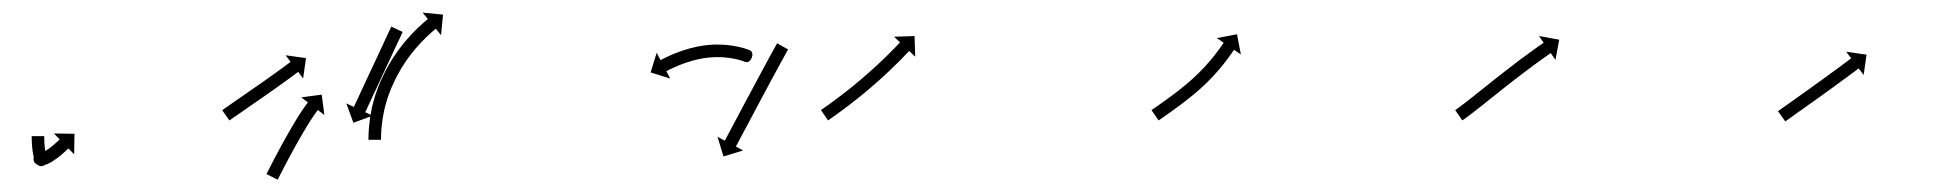

<svg xmlns="http://www.w3.org/2000/svg" viewBox="-20 -294 3124 306"><path d="M50.5 -75.4C50.5 -75.9 50.5 -76.5 50.5 -77L30.5 -77C30.5 -76.4 30.5 -75.8 30.5 -75.3C30.5 -75.3 30.5 -75.2 30.5 -75.2C30.5 -75.2 30.5 -75.2 30.5 -75.2C30.5 -73.6 30.6 -72 30.6 -70.3C30.6 -70.3 30.6 -70.3 30.6 -70.3C30.6 -70.3 30.6 -70.2 30.6 -70.2C30.7 -67.8 30.8 -65.3 31 -62.9C31 -62.9 31 -62.8 31 -62.8C31 -62.7 31 -62.7 31 -62.7C31.2 -59.7 31.5 -56.7 31.9 -53.7C31.9 -53.7 31.9 -53.6 31.9 -53.6C31.9 -53.5 31.9 -53.4 31.9 -53.4C32.4 -50.3 33 -47.1 33.7 -44C33.7 -44 33.7 -43.9 33.7 -43.8C33.8 -43.7 33.8 -43.6 33.8 -43.6C34.5 -41 35.4 -38.5 36.4 -36.1C36.4 -36.1 36.5 -35.9 36.6 -35.7C36.7 -35.5 36.8 -35.3 36.8 -35.3C37 -34.9 37.2 -34.4 36.8 -35.3C36.3 -36.6 35.5 -39.4 36.1 -40.6C40.4 -48.9 41.2 -49.3 49.4 -48.6C50.8 -48.5 53.9 -45.4 52.9 -46.4C52.9 -46.4 52.6 -46.6 52.4 -46.9C52.1 -47.1 51.8 -47.3 51.8 -47.4C50.3 -48.5 48.6 -49.5 46.9 -50.2C41.2 -52.3 36.9 -48 35.5 -43C34.1 -37.9 35.7 -32 41.6 -31C43.6 -30.6 45.7 -30.5 47.7 -30.5C47.7 -30.5 48.3 -30.6 49 -30.6C49.6 -30.7 50.2 -30.8 50.3 -30.8C51.4 -31.1 52.6 -31.4 53.7 -31.8C53.7 -31.8 53.9 -31.9 54.1 -31.9C54.3 -32 54.5 -32.1 54.5 -32.1C57.2 -33.2 59.8 -34.6 62.4 -36.1C62.4 -36.1 62.5 -36.1 62.6 -36.2C62.7 -36.2 62.8 -36.3 62.8 -36.3C65.6 -38.1 68.3 -39.9 71 -41.9C71 -41.9 71.1 -41.9 71.1 -41.9C71.2 -42 71.2 -42 71.2 -42C73.6 -43.9 76 -45.8 78.4 -47.8C78.4 -47.8 78.4 -47.8 78.5 -47.8C78.5 -47.9 78.5 -47.9 78.5 -47.9C80.4 -49.5 82.3 -51.2 84.1 -52.8C84.1 -52.8 84.1 -52.8 84.1 -52.9C84.1 -52.9 84.2 -52.9 84.2 -52.9C85.4 -54 86.6 -55.1 87.7 -56.3L87.8 -56.3L87.8 -56.3C88.2 -56.7 88.6 -57.1 89 -57.5L98.2 -48L98.7 -80.8L66 -81.3L75.1 -71.9C74.7 -71.5 74.3 -71.1 73.9 -70.7L73.9 -70.7L73.9 -70.7C72.8 -69.7 71.7 -68.6 70.6 -67.6C70.6 -67.6 70.6 -67.6 70.6 -67.6C70.6 -67.6 70.6 -67.6 70.6 -67.6C68.9 -66.1 67.2 -64.5 65.4 -63C65.4 -63 65.5 -63.1 65.5 -63.1C65.5 -63.1 65.6 -63.1 65.6 -63.1C63.4 -61.3 61.2 -59.6 59 -57.9C59 -57.9 59.1 -57.9 59.1 -58C59.2 -58 59.2 -58 59.2 -58C56.9 -56.4 54.5 -54.7 52.1 -53.2C52.1 -53.2 52.2 -53.3 52.3 -53.3C52.4 -53.4 52.5 -53.4 52.5 -53.4C50.6 -52.4 48.7 -51.3 46.6 -50.5C46.6 -50.5 46.8 -50.5 47 -50.6C47.2 -50.7 47.4 -50.8 47.4 -50.8C46.8 -50.5 46.1 -50.4 45.5 -50.2C45.5 -50.2 46.1 -50.3 46.8 -50.3C47.5 -50.4 48.2 -50.5 48.1 -50.5C47.4 -50.5 45.3 -50.6 45.2 -50.7C39.2 -51.7 35 -48 33.8 -43.4C32.5 -38.9 34.2 -33.6 39.9 -31.4C40 -31.4 39.6 -31.5 39.7 -31.4C39.7 -31.4 39.4 -31.7 39.2 -31.9C38.9 -32.2 38.6 -32.4 38.6 -32.4C47.4 -23.5 59.9 -34.6 54.4 -44.8C54.4 -44.8 54.5 -44.6 54.6 -44.4C54.7 -44.2 54.8 -44 54.8 -44C54.1 -45.6 53.5 -47.3 53.1 -49C53.1 -49 53.1 -48.9 53.1 -48.8C53.1 -48.6 53.2 -48.5 53.2 -48.5C52.6 -51.1 52.1 -53.8 51.7 -56.4C51.7 -56.4 51.7 -56.4 51.7 -56.3C51.7 -56.2 51.7 -56.1 51.7 -56.1C51.4 -58.8 51.1 -61.5 50.9 -64.3C50.9 -64.3 50.9 -64.2 50.9 -64.2C50.9 -64.1 50.9 -64.1 50.9 -64.1C50.8 -66.4 50.7 -68.6 50.6 -70.9C50.6 -70.9 50.6 -70.9 50.6 -70.9C50.6 -70.8 50.6 -70.8 50.6 -70.8C50.6 -72.3 50.5 -73.9 50.5 -75.4C50.5 -75.4 50.5 -75.4 50.5 -75.4C50.5 -75.4 50.5 -75.4 50.5 -75.4Z M335.4 -119.3C335 -119 334.5 -118.7 334.1 -118.4L345.6 -102C346 -102.3 346.4 -102.6 346.8 -102.9C348 -103.7 349.2 -104.5 350.4 -105.4C352.2 -106.6 354 -107.9 355.9 -109.2C358.2 -110.8 360.6 -112.5 363 -114.1C365.8 -116.1 368.6 -118 371.4 -120C374.6 -122.1 377.7 -124.3 380.8 -126.5C384.2 -128.8 387.5 -131.1 390.8 -133.4C394.3 -135.8 397.7 -138.2 401.2 -140.6C404.6 -143 408 -145.4 411.4 -147.8L411.4 -147.8L411.4 -147.8C414.7 -150.1 418 -152.4 421.3 -154.7L421.3 -154.7L421.3 -154.8C424.3 -156.9 427.4 -159.1 430.4 -161.3L430.5 -161.3L430.5 -161.3C433.2 -163.2 435.9 -165.2 438.6 -167.2L438.6 -167.2L438.6 -167.2C440.9 -168.8 443.2 -170.5 445.4 -172.2L445.4 -172.2L445.4 -172.2C447.2 -173.5 448.9 -174.8 450.7 -176L450.7 -176L450.7 -176.1C451.8 -176.9 452.9 -177.7 454 -178.6C454.4 -178.8 454.8 -179.1 455.2 -179.4L463.1 -168.9L467.7 -201.4L435.2 -205.9L443.1 -195.4C442.8 -195.1 442.4 -194.8 442 -194.5C440.9 -193.7 439.8 -192.9 438.7 -192.1L438.7 -192.1L438.7 -192.1C437 -190.8 435.3 -189.5 433.6 -188.3L433.6 -188.3L433.6 -188.3C431.3 -186.6 429.1 -185 426.8 -183.3L426.8 -183.3L426.8 -183.4C424.2 -181.4 421.5 -179.5 418.8 -177.5L418.8 -177.5L418.8 -177.5C415.8 -175.4 412.7 -173.2 409.7 -171.1L409.7 -171.1L409.7 -171.1C406.5 -168.8 403.2 -166.4 399.9 -164.1L399.9 -164.1L399.9 -164.1C396.5 -161.8 393.1 -159.4 389.7 -157C386.3 -154.6 382.9 -152.2 379.4 -149.9C376.1 -147.5 372.8 -145.2 369.4 -142.9C366.3 -140.8 363.2 -138.6 360 -136.4C357.2 -134.5 354.4 -132.5 351.6 -130.6C349.2 -128.9 346.8 -127.3 344.5 -125.6C342.6 -124.3 340.8 -123.1 338.9 -121.8C337.8 -121 336.6 -120.1 335.4 -119.3ZM621.1 -241.7C621.3 -242.2 621.5 -242.7 621.8 -243.1L603.6 -251.6C603.4 -251.1 603.2 -250.6 603 -250.2C602.3 -248.8 601.7 -247.4 601.1 -246.1C600.1 -244 599.1 -241.9 598.1 -239.8C596.9 -237 595.6 -234.3 594.3 -231.6C592.8 -228.4 591.3 -225.1 589.8 -221.9C588.1 -218.3 586.4 -214.7 584.8 -211.1C583 -207.2 581.2 -203.4 579.4 -199.5C577.5 -195.6 575.7 -191.6 573.8 -187.6C571.9 -183.6 570.1 -179.6 568.2 -175.7C566.4 -171.8 564.6 -168 562.8 -164.1C561.2 -160.5 559.5 -156.9 557.8 -153.3C556.3 -150.1 554.8 -146.8 553.3 -143.6C552 -140.9 550.7 -138.1 549.5 -135.4C548.5 -133.3 547.5 -131.2 546.5 -129.1C545.9 -127.7 545.3 -126.4 544.6 -125C544.4 -124.6 544.2 -124.1 544 -123.6L532 -129.2L543.2 -98.4L574 -109.6L562.1 -115.1C562.3 -115.6 562.5 -116.1 562.8 -116.6C563.4 -117.9 564 -119.3 564.7 -120.6C565.6 -122.8 566.6 -124.9 567.6 -127C568.9 -129.7 570.1 -132.4 571.4 -135.1C572.9 -138.4 574.4 -141.6 575.9 -144.8C577.6 -148.4 579.3 -152 581 -155.6C582.8 -159.5 584.6 -163.4 586.4 -167.2C588.2 -171.2 590.1 -175.2 591.9 -179.1C593.8 -183.1 595.6 -187.1 597.5 -191.1C599.3 -194.9 601.1 -198.8 602.9 -202.6C604.6 -206.2 606.2 -209.8 607.9 -213.5C609.4 -216.7 610.9 -219.9 612.4 -223.1C613.7 -225.9 615 -228.6 616.3 -231.3C617.2 -233.4 618.2 -235.5 619.2 -237.6C619.8 -239 620.5 -240.3 621.1 -241.7ZM405.4 -17.9C405.2 -17.5 404.9 -17 404.7 -16.6L422.6 -7.6C422.8 -8.1 423 -8.5 423.2 -8.9L423.2 -8.9L423.2 -8.9C423.8 -10.1 424.4 -11.3 425.1 -12.5L425.1 -12.5L425 -12.5C426 -14.3 426.9 -16.2 427.9 -18L427.9 -18L427.9 -18C429.1 -20.4 430.3 -22.7 431.5 -25.1L431.5 -25.1L431.5 -25.1C433 -27.9 434.4 -30.7 435.9 -33.5L435.9 -33.5L435.9 -33.4C437.5 -36.6 439.2 -39.7 440.8 -42.8L440.8 -42.8L440.8 -42.8C442.6 -46.1 444.4 -49.4 446.2 -52.7L446.2 -52.7L446.2 -52.7C448.1 -56.1 449.9 -59.6 451.8 -63L451.8 -63L451.8 -62.9C453.7 -66.4 455.7 -69.8 457.6 -73.2L457.6 -73.2L457.6 -73.2C459.5 -76.5 461.4 -79.8 463.4 -83.1C463.4 -83.1 463.4 -83.1 463.4 -83.1C463.4 -83.1 463.4 -83.1 463.4 -83.1C465.2 -86.2 467.1 -89.3 469 -92.5C469 -92.5 469 -92.4 469 -92.4C468.9 -92.4 468.9 -92.4 468.9 -92.4C470.7 -95.2 472.4 -98 474.2 -100.8C474.2 -100.8 474.2 -100.8 474.2 -100.8C474.2 -100.8 474.2 -100.8 474.2 -100.8C475.7 -103.2 477.3 -105.6 478.9 -108C478.9 -108 478.9 -108 478.9 -108C478.9 -108 478.9 -107.9 478.9 -107.9C480.2 -109.9 481.5 -111.8 482.8 -113.6C482.8 -113.6 482.8 -113.6 482.8 -113.6C482.8 -113.6 482.8 -113.6 482.8 -113.6C483.7 -114.8 484.6 -116.1 485.5 -117.4C485.5 -117.4 485.5 -117.3 485.5 -117.3C485.5 -117.3 485.5 -117.3 485.5 -117.3C485.9 -117.8 486.2 -118.2 486.6 -118.7L497 -110.7L492.7 -143.2L460.2 -138.8L470.7 -130.8C470.3 -130.3 469.9 -129.9 469.6 -129.4C469.6 -129.4 469.6 -129.4 469.5 -129.3C469.5 -129.3 469.5 -129.3 469.5 -129.3C468.5 -128 467.5 -126.6 466.6 -125.3C466.6 -125.3 466.6 -125.3 466.5 -125.2C466.5 -125.2 466.5 -125.2 466.5 -125.2C465.1 -123.2 463.7 -121.2 462.4 -119.2C462.4 -119.2 462.3 -119.2 462.3 -119.2C462.3 -119.2 462.3 -119.1 462.3 -119.1C460.6 -116.7 459 -114.1 457.4 -111.6C457.4 -111.6 457.4 -111.6 457.4 -111.6C457.3 -111.6 457.3 -111.6 457.3 -111.6C455.5 -108.7 453.7 -105.8 451.9 -102.9C451.9 -102.9 451.9 -102.9 451.9 -102.9C451.9 -102.9 451.9 -102.8 451.9 -102.8C450 -99.7 448 -96.5 446.2 -93.3C446.2 -93.3 446.1 -93.3 446.1 -93.3C446.1 -93.3 446.1 -93.3 446.1 -93.3C444.2 -89.9 442.2 -86.5 440.3 -83.1L440.2 -83.1L440.2 -83.1C438.3 -79.6 436.3 -76.2 434.4 -72.7L434.4 -72.7L434.4 -72.7C432.4 -69.2 430.5 -65.8 428.6 -62.3L428.6 -62.3L428.6 -62.3C426.8 -58.9 425 -55.6 423.2 -52.2L423.2 -52.2L423.2 -52.2C421.5 -49.1 419.9 -45.9 418.2 -42.8L418.2 -42.8L418.2 -42.8C416.7 -40 415.2 -37.1 413.8 -34.3L413.8 -34.3L413.8 -34.3C412.5 -31.9 411.3 -29.5 410.1 -27.1L410.1 -27.1L410.1 -27.1C409.1 -25.3 408.2 -23.4 407.2 -21.6L407.2 -21.6L407.2 -21.6C406.6 -20.4 406 -19.1 405.4 -17.9L405.4 -17.9ZM567.2 -73.7C567.2 -72.9 567.2 -72 567.2 -71.2L587.2 -71.2C587.2 -72 587.2 -72.7 587.2 -73.5C587.2 -73.5 587.2 -73.5 587.2 -73.5C587.2 -73.5 587.2 -73.5 587.2 -73.5C587.3 -75.7 587.3 -77.9 587.4 -80.1C587.4 -80.1 587.4 -80 587.4 -80C587.4 -80 587.4 -79.9 587.4 -79.9C587.5 -83.4 587.8 -86.8 588 -90.2C588 -90.2 588 -90.2 588 -90.1C588 -90.1 588 -90 588 -90C588.4 -94.5 589 -98.9 589.6 -103.3C589.6 -103.3 589.6 -103.3 589.5 -103.2C589.5 -103.1 589.5 -103.1 589.5 -103.1C590.4 -108.3 591.3 -113.5 592.4 -118.7C592.4 -118.7 592.4 -118.6 592.4 -118.6C592.4 -118.5 592.4 -118.5 592.4 -118.5C593.7 -124.2 595.3 -130 597 -135.6C597 -135.6 596.9 -135.6 596.9 -135.5C596.9 -135.4 596.9 -135.4 596.9 -135.4C598.9 -141.4 601.1 -147.4 603.5 -153.3C603.5 -153.3 603.4 -153.3 603.4 -153.2C603.4 -153.1 603.3 -153 603.3 -153C605.9 -158.8 608.5 -164.6 611.3 -170.3C611.3 -170.3 611.3 -170.3 611.3 -170.2C611.2 -170.1 611.2 -170.1 611.2 -170.1C614.2 -175.7 617.4 -181.3 620.6 -186.9C620.6 -186.9 620.6 -186.8 620.6 -186.7C620.5 -186.7 620.5 -186.6 620.5 -186.6C623.8 -191.9 627.3 -197 630.8 -202C630.8 -202 630.8 -202 630.8 -201.9C630.7 -201.9 630.7 -201.8 630.7 -201.8C634.1 -206.5 637.7 -211 641.4 -215.5C641.4 -215.5 641.3 -215.4 641.3 -215.4C641.2 -215.3 641.2 -215.3 641.2 -215.3C644.6 -219.2 648 -223.1 651.5 -226.8C651.5 -226.8 651.5 -226.8 651.4 -226.8C651.4 -226.7 651.4 -226.7 651.4 -226.7C654.4 -229.8 657.5 -232.9 660.6 -235.9C660.6 -235.9 660.6 -235.9 660.6 -235.9C660.5 -235.9 660.5 -235.8 660.5 -235.8C663 -238.1 665.4 -240.4 667.9 -242.6C667.9 -242.6 667.9 -242.6 667.9 -242.6C667.9 -242.6 667.9 -242.6 667.9 -242.6C669.5 -244 671.1 -245.4 672.8 -246.8C672.8 -246.8 672.8 -246.8 672.8 -246.8C672.8 -246.8 672.8 -246.7 672.8 -246.7C673.4 -247.2 674 -247.7 674.6 -248.2L682.9 -238L686.1 -270.7L653.5 -273.9L661.9 -263.7C661.2 -263.2 660.6 -262.7 660 -262.2C660 -262.2 660 -262.1 660 -262.1C660 -262.1 660 -262.1 660 -262.1C658.2 -260.7 656.5 -259.2 654.8 -257.7C654.8 -257.7 654.7 -257.7 654.7 -257.6C654.7 -257.6 654.7 -257.6 654.7 -257.6C652 -255.3 649.4 -252.9 646.8 -250.4C646.8 -250.4 646.8 -250.4 646.8 -250.4C646.8 -250.4 646.7 -250.3 646.7 -250.3C643.4 -247.2 640.2 -243.9 637 -240.6C637 -240.6 637 -240.6 636.9 -240.5C636.9 -240.5 636.9 -240.5 636.9 -240.5C633.2 -236.5 629.6 -232.4 626 -228.3C626 -228.3 626 -228.3 626 -228.2C625.9 -228.2 625.9 -228.2 625.9 -228.2C622 -223.5 618.3 -218.7 614.7 -213.8C614.7 -213.8 614.6 -213.8 614.6 -213.7C614.6 -213.7 614.5 -213.6 614.5 -213.6C610.8 -208.3 607.1 -202.9 603.6 -197.3C603.6 -197.3 603.6 -197.3 603.6 -197.2C603.5 -197.2 603.5 -197.1 603.5 -197.1C600 -191.3 596.7 -185.4 593.5 -179.4C593.5 -179.4 593.5 -179.3 593.5 -179.3C593.4 -179.2 593.4 -179.1 593.4 -179.1C590.5 -173.2 587.7 -167.1 585 -161.1C585 -161.1 585 -161 585 -160.9C584.9 -160.8 584.9 -160.8 584.9 -160.8C582.4 -154.5 580 -148.1 577.9 -141.6C577.9 -141.6 577.9 -141.6 577.8 -141.5C577.8 -141.4 577.8 -141.4 577.8 -141.4C576 -135.3 574.4 -129.2 572.9 -123.1C572.9 -123.1 572.9 -123 572.9 -122.9C572.9 -122.9 572.8 -122.8 572.8 -122.8C571.7 -117.3 570.7 -111.8 569.8 -106.2C569.8 -106.2 569.8 -106.2 569.8 -106.1C569.8 -106.1 569.7 -106 569.7 -106C569.1 -101.3 568.5 -96.6 568.1 -91.9C568.1 -91.9 568.1 -91.9 568.1 -91.8C568.1 -91.8 568.1 -91.7 568.1 -91.7C567.8 -88.1 567.6 -84.5 567.4 -80.9C567.4 -80.9 567.4 -80.8 567.4 -80.8C567.4 -80.8 567.4 -80.7 567.4 -80.7C567.3 -78.4 567.3 -76.1 567.2 -73.7C567.2 -73.7 567.2 -73.7 567.2 -73.7C567.2 -73.7 567.2 -73.7 567.2 -73.7Z M1167.1 -195.5C1176.3 -191.4 1184 -209.5 1175.4 -213.7L1166.6 -195.7C1170.5 -193.8 1178.9 -212.1 1175.2 -213.8C1175.2 -213.8 1175.1 -213.8 1175.1 -213.8C1175.1 -213.8 1175 -213.9 1175 -213.9C1173.9 -214.3 1172.8 -214.8 1171.6 -215.2C1171.6 -215.2 1171.6 -215.2 1171.5 -215.2C1171.5 -215.2 1171.4 -215.3 1171.4 -215.3C1169.4 -216 1167.3 -216.7 1165.2 -217.3C1165.2 -217.3 1165.2 -217.3 1165.1 -217.3C1165 -217.3 1165 -217.4 1165 -217.4C1162.1 -218.2 1159.2 -218.9 1156.3 -219.6C1156.3 -219.6 1156.3 -219.6 1156.2 -219.6C1156.1 -219.6 1156.1 -219.6 1156.1 -219.6C1152.5 -220.3 1149 -221 1145.4 -221.5C1145.4 -221.5 1145.4 -221.5 1145.3 -221.5C1145.2 -221.5 1145.2 -221.5 1145.2 -221.5C1141.1 -222.1 1137.1 -222.4 1133 -222.7C1133 -222.7 1132.9 -222.7 1132.9 -222.8C1132.8 -222.8 1132.7 -222.8 1132.7 -222.8C1128.3 -223 1124 -223 1119.6 -223C1119.6 -223 1119.5 -223 1119.5 -223C1119.4 -223 1119.3 -223 1119.3 -223C1114.8 -222.8 1110.3 -222.5 1105.8 -222C1105.8 -222 1105.8 -222 1105.7 -222C1105.6 -222 1105.5 -222 1105.5 -222C1101 -221.4 1096.5 -220.7 1092 -219.8C1092 -219.8 1091.9 -219.8 1091.8 -219.8C1091.8 -219.8 1091.7 -219.8 1091.7 -219.8C1087.3 -218.9 1082.9 -217.8 1078.6 -216.7C1078.6 -216.7 1078.5 -216.7 1078.5 -216.6C1078.4 -216.6 1078.4 -216.6 1078.4 -216.6C1074.3 -215.4 1070.2 -214.2 1066.1 -212.8C1066.1 -212.8 1066.1 -212.8 1066 -212.8C1066 -212.8 1066 -212.7 1066 -212.7C1062.3 -211.4 1058.7 -210.1 1055.1 -208.7C1055.1 -208.7 1055.1 -208.6 1055 -208.6C1055 -208.6 1054.9 -208.6 1054.9 -208.6C1051.9 -207.3 1048.9 -206 1045.9 -204.7C1045.9 -204.7 1045.8 -204.7 1045.8 -204.6C1045.8 -204.6 1045.8 -204.6 1045.8 -204.6C1043.4 -203.5 1041.1 -202.4 1038.8 -201.3C1038.8 -201.3 1038.8 -201.3 1038.8 -201.3C1038.8 -201.3 1038.7 -201.3 1038.7 -201.3C1037.3 -200.5 1035.8 -199.8 1034.3 -199L1034.3 -199L1034.3 -199C1033.8 -198.8 1033.2 -198.5 1032.7 -198.2L1026.6 -209.9L1016.9 -178.6L1048.2 -168.8L1042 -180.5C1042.5 -180.8 1043 -181 1043.5 -181.3L1043.5 -181.3L1043.5 -181.3C1044.9 -182 1046.3 -182.7 1047.7 -183.4C1047.7 -183.4 1047.7 -183.4 1047.6 -183.4C1047.6 -183.4 1047.6 -183.4 1047.6 -183.4C1049.8 -184.4 1052 -185.5 1054.2 -186.5C1054.2 -186.5 1054.1 -186.5 1054.1 -186.5C1054.1 -186.4 1054.1 -186.4 1054.1 -186.4C1056.9 -187.7 1059.8 -188.9 1062.6 -190.1C1062.6 -190.1 1062.6 -190.1 1062.6 -190.1C1062.5 -190.1 1062.5 -190.1 1062.5 -190.1C1065.9 -191.4 1069.3 -192.7 1072.7 -193.9C1072.7 -193.9 1072.6 -193.9 1072.6 -193.9C1072.5 -193.9 1072.5 -193.8 1072.5 -193.8C1076.3 -195.1 1080.1 -196.3 1083.9 -197.4C1083.9 -197.4 1083.9 -197.4 1083.8 -197.4C1083.7 -197.4 1083.7 -197.3 1083.7 -197.3C1087.7 -198.4 1091.8 -199.4 1095.9 -200.2C1095.9 -200.2 1095.8 -200.2 1095.7 -200.2C1095.7 -200.2 1095.6 -200.2 1095.6 -200.2C1099.8 -201 1103.9 -201.6 1108.1 -202.1C1108.1 -202.1 1108 -202.1 1108 -202.1C1107.9 -202.1 1107.8 -202.1 1107.8 -202.1C1111.9 -202.5 1116 -202.8 1120.1 -203C1120.1 -203 1120.1 -203 1120 -203C1119.9 -203 1119.8 -203 1119.8 -203C1123.8 -203 1127.8 -203 1131.8 -202.8C1131.8 -202.8 1131.7 -202.8 1131.7 -202.8C1131.6 -202.8 1131.5 -202.8 1131.5 -202.8C1135.3 -202.5 1139 -202.2 1142.7 -201.7C1142.7 -201.7 1142.6 -201.7 1142.5 -201.7C1142.5 -201.7 1142.4 -201.7 1142.4 -201.7C1145.6 -201.2 1148.9 -200.7 1152.1 -200C1152.1 -200 1152 -200 1151.9 -200C1151.9 -200.1 1151.8 -200.1 1151.8 -200.1C1154.4 -199.5 1157 -198.8 1159.6 -198.1C1159.6 -198.1 1159.5 -198.1 1159.5 -198.1C1159.4 -198.1 1159.4 -198.2 1159.4 -198.2C1161.2 -197.6 1163 -197 1164.8 -196.4C1164.8 -196.4 1164.7 -196.4 1164.7 -196.4C1164.6 -196.5 1164.6 -196.5 1164.6 -196.5C1165.5 -196.1 1166.4 -195.8 1167.3 -195.4C1167.3 -195.4 1167.2 -195.4 1167.2 -195.5C1167.1 -195.5 1167.1 -195.5 1167.1 -195.5ZM1235.1 -213.6C1235.4 -214.1 1235.7 -214.7 1236 -215.2L1218.6 -225C1218.3 -224.5 1218 -223.9 1217.6 -223.4L1217.6 -223.4L1217.6 -223.4C1216.7 -221.8 1215.9 -220.2 1215 -218.6L1215 -218.6L1215 -218.6C1213.6 -216.1 1212.2 -213.6 1210.8 -211.1L1210.8 -211L1210.8 -211C1209 -207.8 1207.2 -204.5 1205.4 -201.2L1205.4 -201.2L1205.4 -201.2C1203.3 -197.3 1201.2 -193.4 1199.1 -189.5C1196.7 -185.1 1194.4 -180.8 1192 -176.4C1189.5 -171.7 1187 -167 1184.5 -162.3C1181.9 -157.5 1179.3 -152.7 1176.7 -147.8C1174.1 -143 1171.5 -138.1 1168.9 -133.3C1166.4 -128.6 1163.9 -123.9 1161.4 -119.2C1159.1 -114.8 1156.7 -110.4 1154.4 -106C1152.3 -102.1 1150.2 -98.1 1148.1 -94.2C1146.3 -90.9 1144.6 -87.5 1142.8 -84.2C1141.4 -81.6 1140.1 -79.1 1138.7 -76.5C1137.8 -74.8 1136.9 -73.2 1136.1 -71.5C1135.7 -71 1135.4 -70.4 1135.1 -69.8L1123.5 -76L1133.1 -44.6L1164.4 -54.2L1152.8 -60.4C1153.1 -61 1153.4 -61.6 1153.7 -62.1C1154.6 -63.8 1155.5 -65.5 1156.4 -67.1C1157.7 -69.7 1159.1 -72.2 1160.4 -74.8C1162.2 -78.1 1164 -81.5 1165.8 -84.8C1167.9 -88.7 1170 -92.7 1172.1 -96.6C1174.4 -101 1176.7 -105.4 1179.1 -109.8C1181.6 -114.5 1184.1 -119.2 1186.6 -123.9C1189.2 -128.7 1191.8 -133.6 1194.3 -138.4C1196.9 -143.2 1199.5 -148.1 1202.1 -152.9C1204.6 -157.6 1207.1 -162.2 1209.6 -166.9C1212 -171.3 1214.3 -175.6 1216.7 -180C1218.8 -183.9 1220.9 -187.8 1223 -191.6L1223 -191.6L1223 -191.6C1224.8 -194.9 1226.6 -198.2 1228.4 -201.4L1228.4 -201.4L1228.4 -201.4C1229.7 -203.9 1231.1 -206.4 1232.5 -208.9L1232.5 -208.9L1232.5 -208.9C1233.3 -210.4 1234.2 -212 1235.1 -213.6L1235.1 -213.6Z M1289.9 -119.7C1289.4 -119.3 1288.9 -119 1288.4 -118.6L1299.7 -102.1C1300.2 -102.5 1300.8 -102.9 1301.3 -103.2L1301.3 -103.2L1301.3 -103.2C1302.8 -104.2 1304.3 -105.3 1305.7 -106.3L1305.7 -106.3L1305.7 -106.3C1308 -107.9 1310.3 -109.5 1312.6 -111.2L1312.6 -111.2L1312.6 -111.2C1315.6 -113.3 1318.5 -115.4 1321.4 -117.6L1321.4 -117.6L1321.4 -117.6C1324.9 -120.2 1328.3 -122.7 1331.7 -125.3C1331.7 -125.3 1331.7 -125.3 1331.8 -125.3C1331.8 -125.3 1331.8 -125.4 1331.8 -125.4C1335.6 -128.3 1339.4 -131.2 1343.1 -134.2C1343.1 -134.2 1343.1 -134.2 1343.1 -134.2C1343.2 -134.2 1343.2 -134.2 1343.2 -134.2C1347.2 -137.4 1351.2 -140.6 1355.1 -143.8C1355.1 -143.8 1355.1 -143.8 1355.1 -143.8C1355.2 -143.9 1355.2 -143.9 1355.2 -143.9C1359.2 -147.2 1363.3 -150.6 1367.3 -154C1367.3 -154 1367.3 -154.1 1367.3 -154.1C1367.4 -154.1 1367.4 -154.1 1367.4 -154.1C1371.4 -157.5 1375.3 -161 1379.3 -164.5C1379.3 -164.5 1379.3 -164.5 1379.3 -164.5C1379.3 -164.5 1379.4 -164.5 1379.4 -164.5C1383.2 -168 1387 -171.4 1390.7 -174.8C1390.7 -174.8 1390.7 -174.9 1390.7 -174.9C1390.8 -174.9 1390.8 -174.9 1390.8 -174.9C1394.3 -178.1 1397.7 -181.4 1401.2 -184.7C1401.2 -184.7 1401.2 -184.7 1401.2 -184.7C1401.2 -184.7 1401.2 -184.8 1401.2 -184.8C1404.3 -187.7 1407.4 -190.7 1410.4 -193.7L1410.4 -193.7L1410.5 -193.7C1413 -196.3 1415.6 -198.9 1418.1 -201.4L1418.1 -201.4L1418.1 -201.5C1420.1 -203.4 1422 -205.4 1423.9 -207.5L1424 -207.5L1424 -207.5C1425.2 -208.8 1426.4 -210.1 1427.7 -211.4L1427.7 -211.4L1427.7 -211.4C1428.1 -211.8 1428.5 -212.3 1429 -212.8L1438.6 -203.7L1437.6 -236.5L1404.8 -235.5L1414.4 -226.4C1414 -226 1413.5 -225.5 1413.1 -225.1L1413.1 -225.1L1413.1 -225.1C1411.9 -223.8 1410.7 -222.6 1409.5 -221.3L1409.5 -221.3L1409.5 -221.3C1407.6 -219.3 1405.7 -217.4 1403.8 -215.4L1403.8 -215.4L1403.8 -215.5C1401.4 -212.9 1398.9 -210.4 1396.3 -207.9L1396.4 -207.9L1396.4 -207.9C1393.4 -205 1390.4 -202.1 1387.4 -199.1C1387.4 -199.1 1387.4 -199.2 1387.4 -199.2C1387.4 -199.2 1387.4 -199.2 1387.4 -199.2C1384 -196 1380.6 -192.7 1377.1 -189.5C1377.1 -189.5 1377.2 -189.5 1377.2 -189.6C1377.2 -189.6 1377.2 -189.6 1377.2 -189.6C1373.5 -186.2 1369.8 -182.8 1366 -179.4C1366 -179.4 1366 -179.5 1366 -179.5C1366.1 -179.5 1366.1 -179.5 1366.1 -179.5C1362.2 -176.1 1358.3 -172.6 1354.3 -169.3C1354.3 -169.3 1354.3 -169.3 1354.3 -169.3C1354.4 -169.3 1354.4 -169.3 1354.4 -169.3C1350.4 -165.9 1346.4 -162.6 1342.4 -159.3C1342.4 -159.3 1342.4 -159.3 1342.4 -159.3C1342.5 -159.3 1342.5 -159.3 1342.5 -159.3C1338.6 -156.1 1334.7 -153 1330.7 -149.8C1330.7 -149.8 1330.7 -149.9 1330.7 -149.9C1330.7 -149.9 1330.8 -149.9 1330.8 -149.9C1327.1 -147 1323.3 -144.1 1319.6 -141.2C1319.6 -141.2 1319.6 -141.2 1319.6 -141.2C1319.6 -141.3 1319.6 -141.3 1319.6 -141.3C1316.3 -138.7 1312.9 -136.2 1309.5 -133.7L1309.6 -133.7L1309.6 -133.7C1306.7 -131.6 1303.8 -129.5 1300.9 -127.4L1300.9 -127.4L1301 -127.4C1298.7 -125.8 1296.5 -124.3 1294.2 -122.7L1294.3 -122.7L1294.3 -122.7C1292.8 -121.7 1291.4 -120.7 1289.9 -119.7L1289.9 -119.7Z M1816.8 -119.6C1816.2 -119.2 1815.7 -118.8 1815.2 -118.5L1826.6 -102C1827.1 -102.4 1827.7 -102.8 1828.2 -103.2C1829.7 -104.2 1831.2 -105.3 1832.8 -106.3L1832.8 -106.3L1832.8 -106.3C1835.1 -108 1837.4 -109.6 1839.8 -111.3L1839.8 -111.3L1839.8 -111.3C1842.8 -113.4 1845.8 -115.5 1848.8 -117.7L1848.8 -117.7L1848.8 -117.7C1852.3 -120.2 1855.8 -122.8 1859.2 -125.3C1859.2 -125.3 1859.2 -125.3 1859.3 -125.3C1859.3 -125.3 1859.3 -125.3 1859.3 -125.3C1863.1 -128.2 1866.8 -131 1870.6 -133.9C1870.6 -133.9 1870.6 -133.9 1870.6 -133.9C1870.6 -134 1870.6 -134 1870.6 -134C1874.5 -137 1878.4 -140.1 1882.3 -143.3C1882.3 -143.3 1882.3 -143.3 1882.3 -143.3C1882.3 -143.4 1882.4 -143.4 1882.4 -143.4C1886.2 -146.6 1890 -149.9 1893.8 -153.3C1893.8 -153.3 1893.8 -153.3 1893.8 -153.3C1893.9 -153.3 1893.9 -153.4 1893.9 -153.4C1897.6 -156.7 1901.2 -160.2 1904.8 -163.6C1904.8 -163.6 1904.8 -163.7 1904.8 -163.7C1904.9 -163.7 1904.9 -163.8 1904.9 -163.8C1908.3 -167.2 1911.6 -170.6 1914.9 -174.1C1914.9 -174.1 1914.9 -174.1 1914.9 -174.2C1915 -174.2 1915 -174.2 1915 -174.2C1918 -177.6 1921 -180.9 1923.9 -184.4C1923.9 -184.4 1923.9 -184.4 1924 -184.4C1924 -184.4 1924 -184.5 1924 -184.5C1926.6 -187.6 1929.1 -190.7 1931.7 -193.9C1931.7 -193.9 1931.7 -193.9 1931.7 -193.9C1931.7 -193.9 1931.7 -194 1931.7 -194C1933.8 -196.7 1935.9 -199.4 1938 -202.2C1938 -202.2 1938 -202.2 1938 -202.2C1938 -202.3 1938 -202.3 1938 -202.3C1939.6 -204.4 1941.2 -206.6 1942.7 -208.8C1942.7 -208.8 1942.7 -208.8 1942.7 -208.8C1942.7 -208.8 1942.7 -208.8 1942.7 -208.8C1943.7 -210.2 1944.7 -211.7 1945.7 -213.1L1945.7 -213.1L1945.7 -213.1C1946.1 -213.6 1946.4 -214.1 1946.7 -214.6L1957.6 -207.2L1951.5 -239.4L1919.3 -233.3L1930.2 -225.9C1929.9 -225.4 1929.5 -224.9 1929.2 -224.4L1929.2 -224.4L1929.2 -224.4C1928.3 -223 1927.3 -221.7 1926.4 -220.3C1926.4 -220.3 1926.4 -220.3 1926.4 -220.3C1926.4 -220.3 1926.4 -220.3 1926.4 -220.3C1924.9 -218.2 1923.4 -216.1 1921.9 -214.1C1921.9 -214.1 1921.9 -214.1 1921.9 -214.1C1921.9 -214.1 1921.9 -214.1 1921.9 -214.1C1919.9 -211.5 1917.9 -208.8 1915.9 -206.2C1915.9 -206.2 1915.9 -206.2 1915.9 -206.2C1916 -206.3 1916 -206.3 1916 -206.3C1913.6 -203.2 1911.1 -200.2 1908.6 -197.2C1908.6 -197.2 1908.6 -197.3 1908.7 -197.3C1908.7 -197.3 1908.7 -197.4 1908.7 -197.4C1905.9 -194.1 1903.1 -190.9 1900.2 -187.7C1900.2 -187.7 1900.2 -187.7 1900.2 -187.7C1900.3 -187.8 1900.3 -187.8 1900.3 -187.8C1897.1 -184.4 1894 -181.1 1890.7 -177.9C1890.7 -177.9 1890.7 -177.9 1890.8 -177.9C1890.8 -177.9 1890.8 -178 1890.8 -178C1887.4 -174.6 1883.9 -171.4 1880.4 -168.1C1880.4 -168.1 1880.4 -168.1 1880.4 -168.2C1880.5 -168.2 1880.5 -168.2 1880.5 -168.2C1876.9 -165 1873.2 -161.8 1869.5 -158.7C1869.5 -158.7 1869.5 -158.7 1869.5 -158.7C1869.5 -158.7 1869.6 -158.8 1869.6 -158.8C1865.8 -155.7 1862.1 -152.7 1858.3 -149.7C1858.3 -149.7 1858.3 -149.7 1858.3 -149.7C1858.3 -149.7 1858.4 -149.7 1858.4 -149.7C1854.7 -146.9 1851 -144.1 1847.3 -141.4C1847.3 -141.4 1847.3 -141.4 1847.3 -141.4C1847.4 -141.4 1847.4 -141.4 1847.4 -141.4C1844 -138.9 1840.5 -136.4 1837.1 -133.9L1837.1 -133.9L1837.1 -133.9C1834.2 -131.8 1831.2 -129.7 1828.3 -127.6L1828.3 -127.6L1828.3 -127.6C1825.9 -126 1823.6 -124.4 1821.3 -122.7L1821.3 -122.7L1821.3 -122.7C1819.8 -121.7 1818.3 -120.6 1816.8 -119.6Z M2300.5 -119.4C2300.1 -119.1 2299.6 -118.8 2299.2 -118.5L2310.6 -102.1C2311.1 -102.4 2311.6 -102.7 2312 -103.1L2312 -103.1L2312.1 -103.1C2313.4 -104.1 2314.8 -105 2316.2 -106C2316.2 -106 2316.2 -106 2316.2 -106C2316.2 -106.1 2316.2 -106.1 2316.2 -106.1C2318.4 -107.7 2320.6 -109.3 2322.8 -110.9C2322.8 -110.9 2322.8 -110.9 2322.8 -110.9C2322.8 -111 2322.8 -111 2322.8 -111C2325.7 -113.2 2328.6 -115.4 2331.4 -117.6L2331.4 -117.6L2331.4 -117.6C2334.9 -120.3 2338.3 -123 2341.8 -125.7L2341.8 -125.7L2341.8 -125.7C2345.6 -128.8 2349.5 -131.9 2353.4 -135C2357.6 -138.3 2361.7 -141.6 2365.9 -144.9C2370.2 -148.4 2374.6 -151.8 2378.9 -155.3L2378.9 -155.3L2378.9 -155.3C2383.3 -158.7 2387.7 -162.2 2392.1 -165.6L2392.1 -165.6L2392.1 -165.6C2396.4 -168.9 2400.7 -172.2 2405 -175.5L2405 -175.5L2405 -175.5C2409 -178.6 2413.1 -181.7 2417.2 -184.7L2417.2 -184.7L2417.2 -184.7C2420.9 -187.5 2424.6 -190.2 2428.3 -192.9L2428.3 -192.9L2428.2 -192.9C2431.4 -195.2 2434.5 -197.4 2437.7 -199.7L2437.7 -199.7L2437.7 -199.7C2440.1 -201.4 2442.6 -203.2 2445.1 -204.9L2445.1 -204.9L2445 -204.9C2446.6 -206 2448.2 -207.1 2449.8 -208.2L2449.8 -208.2L2449.8 -208.2C2450.4 -208.6 2451 -209 2451.5 -209.4L2459 -198.5L2465 -230.7L2432.7 -236.7L2440.2 -225.9C2439.6 -225.5 2439.1 -225.1 2438.5 -224.7L2438.5 -224.7L2438.5 -224.7C2436.8 -223.5 2435.2 -222.4 2433.6 -221.3L2433.6 -221.3L2433.6 -221.3C2431.1 -219.5 2428.6 -217.8 2426.1 -216L2426.1 -216L2426.1 -216C2422.9 -213.7 2419.7 -211.4 2416.5 -209.1L2416.5 -209.1L2416.5 -209C2412.7 -206.3 2409 -203.5 2405.3 -200.8L2405.2 -200.8L2405.2 -200.8C2401.1 -197.7 2397 -194.6 2392.9 -191.5L2392.9 -191.4L2392.9 -191.4C2388.5 -188.1 2384.2 -184.8 2379.8 -181.4L2379.8 -181.4L2379.8 -181.4C2375.4 -177.9 2371 -174.5 2366.6 -171L2366.5 -171L2366.5 -171C2362.2 -167.5 2357.8 -164.1 2353.4 -160.6C2349.3 -157.2 2345.1 -153.9 2340.9 -150.6C2337.1 -147.5 2333.2 -144.4 2329.3 -141.4L2329.3 -141.4L2329.4 -141.4C2326 -138.7 2322.6 -136 2319.1 -133.4L2319.2 -133.4L2319.2 -133.4C2316.4 -131.2 2313.5 -129 2310.7 -126.9C2310.7 -126.9 2310.7 -126.9 2310.7 -126.9C2310.7 -126.9 2310.7 -126.9 2310.7 -126.9C2308.6 -125.3 2306.5 -123.7 2304.4 -122.2C2304.4 -122.2 2304.4 -122.2 2304.4 -122.2C2304.4 -122.2 2304.4 -122.2 2304.4 -122.2C2303.1 -121.3 2301.8 -120.3 2300.5 -119.4L2300.5 -119.4Z M2815.1 -117.8C2814.6 -117.5 2814.2 -117.1 2813.7 -116.8L2825.3 -100.5C2825.8 -100.8 2826.2 -101.2 2826.7 -101.5C2827.9 -102.4 2829.2 -103.3 2830.4 -104.1C2832.4 -105.5 2834.3 -106.9 2836.3 -108.3C2838.8 -110.1 2841.3 -111.9 2843.8 -113.7C2846.8 -115.8 2849.8 -117.9 2852.8 -120C2856.1 -122.4 2859.4 -124.7 2862.7 -127.1C2866.3 -129.6 2869.8 -132.1 2873.4 -134.7C2877 -137.3 2880.6 -139.9 2884.3 -142.5C2887.9 -145.1 2891.6 -147.8 2895.2 -150.4L2895.2 -150.4L2895.2 -150.4C2898.7 -152.9 2902.2 -155.5 2905.7 -158L2905.7 -158L2905.7 -158C2909 -160.4 2912.3 -162.8 2915.5 -165.2L2915.5 -165.2L2915.5 -165.2C2918.5 -167.3 2921.4 -169.5 2924.3 -171.6L2924.3 -171.6L2924.3 -171.6C2926.8 -173.5 2929.2 -175.3 2931.7 -177.1C2933.6 -178.5 2935.5 -179.9 2937.4 -181.3C2938.6 -182.3 2939.8 -183.2 2941 -184.1C2941.4 -184.4 2941.9 -184.7 2942.3 -185L2950.2 -174.5L2954.8 -206.9L2922.4 -211.6L2930.3 -201C2929.9 -200.7 2929.4 -200.4 2929 -200.1C2927.8 -199.2 2926.6 -198.3 2925.4 -197.4C2923.5 -196 2921.6 -194.6 2919.7 -193.2C2917.3 -191.4 2914.9 -189.5 2912.4 -187.7L2912.4 -187.7L2912.4 -187.7C2909.5 -185.6 2906.6 -183.5 2903.7 -181.3L2903.7 -181.3L2903.7 -181.3C2900.5 -178.9 2897.2 -176.6 2893.9 -174.2L2893.9 -174.2L2893.9 -174.2C2890.5 -171.7 2887 -169.1 2883.5 -166.6L2883.5 -166.6L2883.5 -166.6C2879.9 -164 2876.2 -161.4 2872.6 -158.8C2869 -156.1 2865.3 -153.5 2861.7 -150.9C2858.2 -148.4 2854.7 -145.9 2851.1 -143.4C2847.8 -141 2844.5 -138.7 2841.2 -136.3C2838.2 -134.2 2835.2 -132.1 2832.3 -130C2829.7 -128.2 2827.2 -126.4 2824.7 -124.6C2822.7 -123.2 2820.8 -121.8 2818.8 -120.5C2817.6 -119.6 2816.3 -118.7 2815.1 -117.8Z"/></svg>

Font: FRB American Cursive Just Arrows Ultra
Style: Bold Italic
Weight: 1000
Italic angle: -25°
Version: Version 2.0;Modular Font Editor K font №1